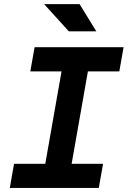

<svg xmlns="http://www.w3.org/2000/svg" viewBox="-20 -926 629 946"><path d="M28.3 0 49.3 -119.1H203.1L283.2 -574.2H129.4L150.4 -693.4H588.9L567.9 -574.2H413.1L333 -119.1H487.8L466.8 0ZM319.3 -771.5 197.3 -905.8H372.1L454.6 -771.5Z"/></svg>

Font: CaskaydiaCove NF
Style: Bold Italic
Weight: 700
Italic angle: -10°
Designer: Aaron Bell
Foundry: Saja Typeworks
Version: Version 2111.001; VTT 6.35;Nerd Fonts 3.2.1